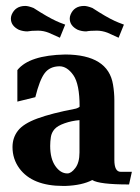

<svg xmlns="http://www.w3.org/2000/svg" viewBox="-20 -611 465 637"><path d="M197.3 5.9H189.5Q87.4 5.9 44.4 -52.2Q21.5 -83.5 21.5 -123Q21.5 -154.3 39.6 -177.5Q57.6 -200.7 103.8 -217.8Q149.9 -234.9 231 -250.5L235.8 -252Q243.7 -255.4 244.1 -257.3Q244.1 -332 223.4 -361.6Q202.6 -391.1 177.2 -391.1Q145 -390.6 128.2 -368.2Q111.3 -345.7 97.2 -288.6L37.6 -273.9V-378.4Q76.7 -427.7 196.3 -430.2Q338.9 -429.7 355 -330.1Q359.4 -303.7 359.4 -278.3V-80.6Q359.4 -41 380.4 -41H417.5L408.2 1Q309.1 1 286.1 -13.7Q252.4 3.9 197.3 5.9ZM203.6 -35.6Q216.3 -35.6 230 -53.7Q243.7 -71.8 243.7 -105V-212.4Q218.3 -210.4 194.6 -202.1Q170.9 -193.8 160.9 -182.4Q150.9 -170.9 148.7 -156Q146.5 -141.1 146.5 -127Q146.5 -84.5 163.6 -60.1Q180.7 -35.6 203.6 -35.6ZM373.5 -485.8 336.9 -502.4Q318.8 -509.3 301.3 -509.3Q277.8 -509.3 266.1 -506.8Q251.5 -506.8 237.8 -512.2Q211.4 -525.4 211.4 -549.3Q211.4 -555.7 213.9 -562Q225.6 -591.3 259.3 -591.3Q269 -591.3 286.6 -584.5Q333 -554.2 360.8 -541.5Q370.1 -537.1 391.1 -529.3ZM178.7 -485.8 141.6 -502.4Q124 -509.3 106.4 -509.3Q83 -509.3 70.8 -506.8Q56.6 -506.8 42.5 -512.2Q16.1 -525.4 16.1 -549.3Q16.1 -555.7 18.6 -562Q30.8 -591.3 64 -591.3Q73.7 -591.3 91.3 -584.5Q138.2 -554.2 166 -541.5Q174.8 -537.1 196.3 -529.3Z"/></svg>

Font: Quaaykop
Style: Bold
Weight: 700
Designer: Tup Wanders
Foundry: Free font, DO NOT SELL
Version: Version 1.00;July 31, 2023;FontCreator 11.5.0.2430 64-bit